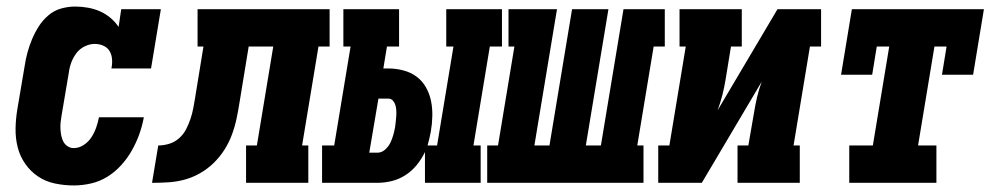

<svg xmlns="http://www.w3.org/2000/svg" viewBox="-20 -558 3040 586"><path d="M205 8Q176 8 147.5 2Q119 -4 96 -19.5Q73 -35 57 -58Q41 -81 34 -108.5Q27 -136 27.5 -165.5Q28 -195 33 -225L55 -355Q58 -376 63.5 -396.5Q69 -417 77.5 -437.5Q86 -458 98 -477Q110 -496 127.5 -511Q145 -526 166.5 -532Q188 -538 209 -538Q229 -538 248.5 -534.5Q268 -531 285 -523.5Q302 -516 316.5 -504Q331 -492 342 -476L350 -530H471L441 -349H320Q323 -363 322 -377Q321 -391 314.5 -402Q308 -413 295.5 -418.5Q283 -424 269 -424Q254 -424 238.5 -416.5Q223 -409 213 -395.5Q203 -382 197.5 -367Q192 -352 190 -336L168 -206Q166 -195 165 -185Q164 -175 164.5 -164.5Q165 -154 167 -144Q169 -134 173.5 -125.5Q178 -117 186.5 -111.5Q195 -106 205 -106Q221 -106 235.5 -115.5Q250 -125 259 -139Q268 -153 273.5 -168.5Q279 -184 282 -200H419Q414 -173 405 -148Q396 -123 382.5 -99Q369 -75 350 -54Q331 -33 307.5 -18.5Q284 -4 257.5 2Q231 8 205 8Z M444 0 463 -114Q479 -114 496 -119Q513 -124 526.5 -136Q540 -148 548 -163.5Q556 -179 561.5 -195.5Q567 -212 570 -228.5Q573 -245 576 -262V-263Q576 -263 576 -263Q576 -263 576 -263L601 -416H583V-530H986V-416H952L902 -114H921V0H731V-114H764L814 -416H739L711 -245Q707 -220 702 -196Q697 -172 688 -147.5Q679 -123 665 -101Q651 -79 632 -60.5Q613 -42 590 -29Q567 -16 542.5 -9.5Q518 -3 493 -1.5Q468 0 444 0Z M963 0V-114H1000L1050 -416H1028V-530H1198V-416H1161L1150 -349H1166Q1189 -349 1211.5 -343Q1234 -337 1251.5 -324Q1269 -311 1280 -291.5Q1291 -272 1295.5 -250Q1300 -228 1299.5 -204Q1299 -180 1295 -157Q1293 -146 1290.5 -135.5Q1288 -125 1285 -114H1314L1364 -416H1342V-530H1512V-416H1475L1425 -114H1447V0H1277V-94Q1267 -73 1252 -54.5Q1237 -36 1217.5 -23.5Q1198 -11 1176 -5.5Q1154 0 1132 0ZM1107 -92H1132Q1145 -92 1155.5 -101.5Q1166 -111 1171.5 -122.5Q1177 -134 1180.5 -146.5Q1184 -159 1186 -171Q1187 -180 1188 -188Q1189 -196 1189.5 -204.5Q1190 -213 1189.5 -221Q1189 -229 1187 -236.5Q1185 -244 1179.5 -250.5Q1174 -257 1166 -257H1135Z M1467 0V-114H1500L1550 -416H1532V-530H1680L1611 -114H1657L1726 -530H1837L1768 -114H1814L1883 -530H2009V-416H1975L1925 -114H1944V0Z M1989 0V-114H2023L2073 -416H2054V-530H2244V-416H2211L2195 -318Q2191 -293 2185 -269Q2179 -245 2170 -221L2353 -530H2486V-416H2452L2402 -114H2421V0H2231V-114H2264L2281 -212Q2285 -237 2290.5 -261Q2296 -285 2305 -309L2122 0Z M2572 0V-114H2644L2694 -416H2656L2642 -330H2547L2580 -530H2983L2950 -330H2855L2869 -416H2832L2782 -114H2838V0Z"/></svg>

Font: Iosevka Curly Slab HvObl
Style: Regular
Weight: 900
Italic angle: -9°
Monospace: yes
Designer: Belleve Invis
Foundry: Belleve Invis
Version: Version 11.1.0; ttfautohint (v1.8.3)